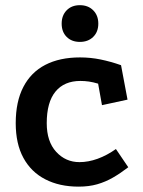

<svg xmlns="http://www.w3.org/2000/svg" viewBox="-20 -684 538 723"><path d="M349.5 -369Q331 -374.5 315 -376.9Q299 -379.2 282.8 -379.2Q221.8 -379.2 188.9 -339.1Q156 -299 156 -220.2Q156 -151 191.6 -112.2Q227.2 -73.5 279.2 -73.5Q312.5 -73.5 347.5 -86.1Q382.5 -98.8 416.5 -122.8L463 -54.2Q433.5 -31.5 405.2 -15.2Q377 1 346 9.9Q315 18.8 276 18.8Q203.8 18.8 150.5 -8.8Q97.2 -36.2 68.2 -89.4Q39.2 -142.5 39.2 -220.2Q39.2 -301.2 67.9 -356.5Q96.5 -411.8 150.6 -439.8Q204.8 -467.8 281.5 -467.8Q320.8 -467.8 358.9 -460Q397 -452.2 435.8 -438.5L460.2 -308.8L364 -288ZM280.8 -664.5Q311.8 -664.5 331 -645.2Q350.2 -626 350.2 -595Q350.2 -563.9 331 -545.1Q311.8 -526.2 280.8 -526.2Q249.8 -526.2 231 -545.1Q212.2 -563.9 212.2 -595Q212.2 -626 231 -645.2Q249.8 -664.5 280.8 -664.5Z"/></svg>

Font: Podkova VF Beta
Style: Regular
Weight: 400
Designer: Ilya Yudin
Foundry: Cyreal (www.cyreal.org)
Version: Version 2.100